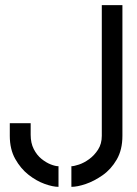

<svg xmlns="http://www.w3.org/2000/svg" viewBox="-20 -720 532 745"><path d="M257 5V-75Q267 -75 286.5 -81.5Q306 -88 326 -102.5Q346 -117 360.5 -139.5Q375 -162 375 -193V-700H455V-193Q455 -139 433 -101Q411 -63 378 -40Q345 -17 312.5 -6Q280 5 257 5ZM207 5Q185 5 153 -6.5Q121 -18 90.5 -42Q60 -66 39 -103.5Q18 -141 18 -193V-242H99V-197Q99 -165 111 -141.5Q123 -118 141 -103.5Q159 -89 177 -82Q195 -75 207 -75Z"/></svg>

Font: Stick No Bills
Style: Regular
Weight: 400
Version: Version 2.000